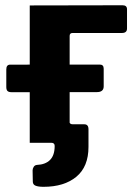

<svg xmlns="http://www.w3.org/2000/svg" viewBox="-20 -551 525 741"><path d="M147.9 170Q127.7 170 117.1 165.6Q106.6 161.3 106.6 149.6L105.8 106.5Q105.8 99.9 110 93.1Q114.1 86.3 122.4 85.5Q155.3 84.1 173.1 66.3Q191 48.5 191 12Q191 0 177.6 0H127.9V-71.3H247.3V-84Q247.3 -71.3 260.8 -71.3H305.4Q321.5 -71.3 321.5 -52.1V16Q321.5 92.4 274.6 131.2Q227.6 170 147.9 170ZM450.7 -423.7H260.1Q248.8 -423.7 248.8 -412.5V0H94.8V-530L452.8 -530.7Q470.2 -530.7 470.2 -515.4V-441.1Q470.2 -423.7 450.7 -423.7ZM25.1 -195.2Q13.3 -195.2 8.8 -200Q4.3 -204.7 4.3 -215.1V-283.1Q4.3 -301.5 19.3 -301.5L365.3 -301.8Q380.2 -301.8 380.2 -285.8V-217.8Q380.2 -195.5 353.8 -195.5Z"/></svg>

Font: Libre Franklin Thin
Style: Regular
Weight: 100
Designer: Pablo Impallari, Rodrigo Fuenzalida, Nhung Nguyen
Foundry: Impallari Type
Version: Version 3.000